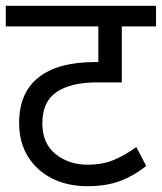

<svg xmlns="http://www.w3.org/2000/svg" viewBox="-20 -642 558 662"><path d="M518 -551H400V-358H317Q225 -358 175.5 -325Q126 -292 126 -217Q126 -147 172 -110.5Q218 -74 283 -74Q330 -74 368.5 -89Q407 -104 450 -135L484 -70Q444 -37 395.5 -18.5Q347 0 282 0Q213 0 160 -26.5Q107 -53 76.5 -102Q46 -151 46 -218Q46 -323 113.5 -375.5Q181 -428 306 -428H348L319 -404V-551H0V-622H518Z"/></svg>

Font: lhindi15
Style: Regular
Weight: 400
Designer: Jelle Bosma - Monotype Design Team
Foundry: Monotype Imaging Inc.
Version: Version 2.006